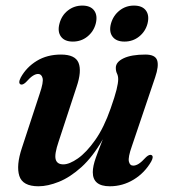

<svg xmlns="http://www.w3.org/2000/svg" viewBox="-20 -657 606 688"><path d="M522.5 -101.5Q532 -97 522 -78.5Q498.5 -37.5 459 -13.5Q419.5 10.5 373.5 10.5Q312.5 10.5 312.5 -40Q312.5 -61.5 323.5 -92.2Q334.5 -123 348.5 -158Q312.5 -95 271.8 -58.2Q231 -21.5 191 -5.5Q151 10.5 118 10.5Q61 10.5 49.2 -26.8Q37.5 -64 58.5 -127L122.5 -322Q136.5 -363 132.5 -377.5Q128.5 -392 116.5 -392Q108 -392 97.8 -385.5Q87.5 -379 72.5 -362Q61 -351.5 54 -354.5Q44 -359 54.5 -379.5Q75 -416.5 112 -439Q149 -461.5 198.5 -461.5Q249.5 -461.5 261.5 -431.8Q273.5 -402 254.5 -346L190 -149.5Q174.5 -104 179.5 -86Q184.5 -68 207 -68Q228.5 -68 259 -89.2Q289.5 -110.5 321 -155Q352.5 -199.5 376.5 -268.5Q391.5 -311 397.5 -335.2Q403.5 -359.5 403.5 -373Q403.5 -385 399.2 -393.5Q395 -402 395 -414Q395 -435 423 -448.2Q451 -461.5 501 -461.5Q536 -461.5 543 -441.2Q550 -421 536 -380L452.5 -133Q438.5 -93.5 441.8 -78.5Q445 -63.5 457.5 -63.5Q466.5 -63.5 477 -70Q487.5 -76.5 504 -94.5Q515.5 -104.5 522.5 -101.5ZM241 -508Q211.5 -508 198.5 -525.8Q185.5 -543.5 193 -572Q200.5 -601.5 223 -619.2Q245.5 -637 275 -637Q304.5 -637 317.5 -619.2Q330.5 -601.5 323 -572Q315.5 -544 293.2 -526Q271 -508 241 -508ZM426 -508Q396.5 -508 383.2 -525.8Q370 -543.5 377.5 -572Q385.5 -601 408 -619Q430.5 -637 460 -637Q490 -637 503 -619.2Q516 -601.5 508.5 -572Q501 -544 478.5 -526Q456 -508 426 -508Z"/></svg>

Font: Fraunces 72pt S000 SemiBold
Style: Italic
Weight: 600
Italic angle: -16°
Version: Version 1.000; ttfautohint (v1.8.3)